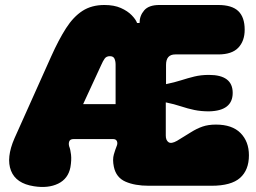

<svg xmlns="http://www.w3.org/2000/svg" viewBox="-20 -746 1026 769"><path d="M116 0Q44 -11 24 -62.5Q4 -114 38 -192L185 -520Q215 -587 244.5 -633Q274 -679 310.5 -702.5Q347 -726 398 -726Q437 -726 464 -714Q491 -702 507.5 -685Q524 -668 529 -654H539Q539 -683 557.5 -704.5Q576 -726 618 -726H854Q909 -726 934.5 -701.5Q960 -677 960 -627Q960 -582 934.5 -555Q909 -528 854 -528H682Q645 -528 645 -486V-409Q679 -416 705.5 -424.5Q732 -433 758.5 -439.5Q785 -446 817 -446Q912 -446 912 -374Q912 -302 817 -300Q785 -300 758.5 -305.5Q732 -311 705 -320Q678 -329 644 -336V-203Q644 -184 655 -176.5Q666 -169 689 -182Q722 -202 745 -216.5Q768 -231 791 -239Q814 -247 845 -247Q910 -247 943.5 -213Q977 -179 977 -124Q977 -65 941.5 -33.5Q906 -2 827 -2H576Q520 -2 482.5 -18.5Q445 -35 436 -78Q430 -107 436 -127.5Q442 -148 447 -160Q452 -171 448.5 -180Q445 -189 433 -189H275Q261 -189 257.5 -180Q254 -171 257 -160Q262 -148 264.5 -126.5Q267 -105 262 -76Q253 -30 213 -10.5Q173 9 116 0ZM443 -329V-487Q443 -501 438.5 -511Q434 -521 420 -521Q406 -521 399 -511Q392 -501 386 -487L313 -329Z"/></svg>

Font: Bagel Fat One
Style: Regular
Weight: 400
Designer: Kyung-won Kim
Foundry: JAMO
Version: Version 1.000; ttfautohint (v1.8.4.7-5d5b);gftools[0.9.28]